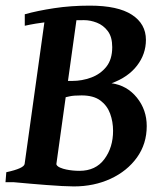

<svg xmlns="http://www.w3.org/2000/svg" viewBox="-23 -650 578 685"><path d="M500.5 -200.2Q500.5 -136.7 465.6 -88.1Q430.7 -39.6 371.6 -12.2Q312.5 15.1 240.2 15.1Q224.6 15.1 198.2 13.7Q171.9 12.2 142.1 10Q112.3 7.8 85.7 5.4Q59.1 2.9 42.2 1.5Q25.4 0 25.4 0L173.3 -62.5Q190.4 -49.8 213.4 -45.2Q236.3 -40.5 260.3 -40.5Q318.4 -40.5 349.4 -82.3Q380.4 -124 380.4 -183.1Q380.4 -215.8 369.9 -244.6Q359.4 -273.4 335 -291.5Q310.5 -309.6 268.1 -309.6Q238.8 -309.6 224.9 -306.2Q210.9 -302.7 189 -298.8L190.9 -361.3H235.4Q269.5 -361.3 302.2 -373.3Q335 -385.3 356.2 -411.6Q377.4 -438 377.4 -481.9Q377.4 -518.1 361.6 -539.1Q345.7 -560.1 322.5 -569.1Q299.3 -578.1 276.9 -578.1Q198.2 -578.1 150.4 -572.3Q102.5 -566.4 65.4 -558.1V-599.1Q110.8 -611.8 170.2 -620.8Q229.5 -629.9 297.4 -629.9Q397.5 -629.9 447.5 -597.4Q497.6 -564.9 497.6 -507.8Q497.6 -457 465.8 -415.8Q434.1 -374.5 375 -353Q430.2 -345.2 465.3 -301.8Q500.5 -258.3 500.5 -200.2ZM253.9 -607.9 178.2 -65.4Q176.8 -59.6 192.1 -51Q207.5 -42.5 238.3 -35.6L235.4 0H-3.4L-0.5 -35.6Q63 -49.3 64.9 -65.4L140.6 -607.9Z"/></svg>

Font: Gentium Plus
Style: Bold Italic
Weight: 700
Italic angle: -8°
Designer: Victor Gaultney, Annie Olsen, Iska Routamaa, Becca Hirsbrunner
Foundry: SIL International
Version: Version 6.101